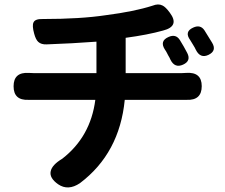

<svg xmlns="http://www.w3.org/2000/svg" viewBox="-20 -781 993 848"><path d="M237 33Q197 5 204 -25Q210 -53 255 -80Q380 -177 401 -340H131Q119 -340 106 -340Q40 -337 40 -400Q40 -463 107 -459Q115 -458 130 -458H268H406V-597Q300 -589 186 -585Q162 -584 149 -596Q138 -606 131 -632Q121 -668 128 -682Q135 -698 169 -697Q336 -697 448 -714Q573 -730 654 -756Q679 -766 697 -757Q711 -751 730 -725Q775 -665 700 -646Q632 -627 535 -614V-458H782Q794 -458 802 -459Q871 -464 871 -400.5Q871 -337 804 -340Q795 -340 785 -340H531Q508 -104 333 28Q281 63 237 33ZM733 -517Q730 -525 722 -538Q720 -542 719 -544Q713 -556 709 -561Q683 -600 725 -618Q757 -632 774.5 -604Q792 -576 807 -547Q825 -512 788.5 -495.5Q752 -479 733 -517ZM845 -561Q843 -564 840 -571Q834 -581 831 -586Q829 -589 825.5 -595Q822 -601 820 -604Q793 -641 833 -659Q865 -674 883 -647Q887 -640 896 -626Q910 -604 917 -592Q938 -557 901.5 -539Q865 -521 845 -561Z"/></svg>

Font: GenSenRounded TW B
Style: Regular
Weight: 700
Version: Version 1.501;PS 1;hotconv 16.6.51;makeotf.lib2.5.65220